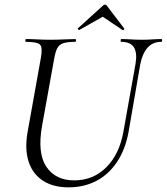

<svg xmlns="http://www.w3.org/2000/svg" viewBox="-20 -793 718 826"><path d="M563 -518Q571 -566 556 -589.5Q541 -613 502 -613Q499 -613 499 -619Q499 -625 502 -625Q523 -625 544.5 -623.5Q566 -622 592 -622Q614 -622 635.5 -623.5Q657 -625 674 -625Q678 -625 677.5 -619Q677 -613 674 -613Q637 -613 614.5 -587.5Q592 -562 583 -514L533 -225Q519 -149 483 -95.5Q447 -42 394 -14.5Q341 13 275 13Q209 13 165 -15.5Q121 -44 103.5 -96.5Q86 -149 98 -221L156 -545Q164 -589 152 -601Q140 -613 92 -613Q89 -613 89 -619Q89 -625 92 -625Q114 -625 141 -623.5Q168 -622 197 -622Q229 -622 256 -623.5Q283 -625 303 -625Q307 -625 307 -619Q307 -613 303 -613Q270 -613 252 -607Q234 -601 226 -585Q218 -569 213 -540L161 -252Q140 -134 179.5 -75.5Q219 -17 299 -17Q381 -17 437.5 -73.5Q494 -130 511 -227ZM321 -664Q320 -663 316.5 -666Q313 -669 315 -671L422 -768Q426 -773 431.5 -773Q437 -773 440 -768L514 -671Q516 -669 513 -665.5Q510 -662 507 -664L422 -721Z"/></svg>

Font: Cormorant
Style: Italic
Weight: 400
Italic angle: -10°
Designer: Christian Thalmann (Catharsis Fonts)
Foundry: Catharsis Fonts
Version: Version 4.000